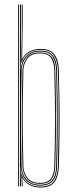

<svg xmlns="http://www.w3.org/2000/svg" viewBox="-20 -820 330 845"><path d="M60 0V-800H64V0ZM68 0V-800H72V-608.5L71.2 -513.5H72.2Q73.8 -551.8 96.6 -574.4Q119.5 -597 157.5 -597Q197 -597 213.5 -574.5Q230 -552 231 -513.8Q233 -444.5 233.8 -375.5Q234.5 -306.5 233.9 -234.8Q233.2 -163 231 -85.2Q230 -45.8 212.8 -24.4Q195.5 -3 157.5 -3Q119.8 -3 96.4 -25Q73 -47 72 -85.2H71L72 0ZM157 -7Q193 -7 209.5 -27.1Q226 -47.2 227 -85.5Q230.5 -202.5 230.2 -305.8Q230 -409 227 -513.5Q226 -546.5 211.6 -569.8Q197.2 -593 157.2 -593Q127.8 -593 110 -580.4Q92.2 -567.8 84 -549.4Q75.8 -531 75.2 -513.5Q73.2 -435 72.6 -366.1Q72 -297.2 72.6 -229.1Q73.2 -161 75 -84.5Q75.5 -67.8 83.6 -49.8Q91.8 -31.8 109.6 -19.4Q127.5 -7 157 -7ZM156.8 -11Q115.2 -11 97.5 -35.2Q79.8 -59.5 79 -85.5Q77 -159.8 76.2 -229.9Q75.5 -300 76.2 -369.9Q77 -439.8 79 -513.5Q79.8 -539 97 -564Q114.2 -589 156.8 -589Q188.8 -589 205.4 -570.9Q222 -552.8 223 -513.5Q225.2 -438.8 225.9 -369.5Q226.5 -300.2 225.9 -230.8Q225.2 -161.2 223 -85.5Q222 -52.2 207.5 -31.6Q193 -11 156.8 -11ZM156.5 -15Q190.5 -15 204.2 -34.4Q218 -53.8 219 -85.8Q222.2 -197.8 222.2 -298.8Q222.2 -399.8 219 -513.5Q218 -545.5 204.4 -565.2Q190.8 -585 156.5 -585Q117 -585 100.4 -561.8Q83.8 -538.5 83 -513.5Q81 -438.2 80.2 -369.1Q79.5 -300 80.2 -230.8Q81 -161.5 83 -85.8Q83.8 -61 100.4 -38Q117 -15 156.5 -15ZM158 5.2Q130.8 5.2 109.4 -6.2Q88 -17.8 78.8 -37.2H77.8L79.5 -4.8L80 0H76L73.2 -57.5H74.2Q79 -32.8 101.5 -15.8Q124 1.2 157.8 1.2Q201 1.2 217.4 -23Q233.8 -47.2 234.8 -84.8Q237 -165.5 237.8 -234Q238.5 -302.5 237.9 -369.9Q237.2 -437.2 234.8 -513.8Q233.8 -549 218.2 -574.9Q202.8 -600.8 158 -600.8Q129 -600.8 106.2 -587.1Q83.5 -573.5 75.2 -543.5H73.5L75.8 -668.5V-800H79.8V-717L77.5 -560.2H78.5Q88 -582.8 110.2 -593.8Q132.5 -604.8 158 -604.8Q202.2 -604.8 220 -579.8Q237.8 -554.8 238.8 -513.8Q241 -437 241.8 -368.8Q242.5 -300.5 241.9 -231.8Q241.2 -163 238.8 -84.8Q237.5 -43.8 219.8 -19.2Q202 5.2 158 5.2Z"/></svg>

Font: Big Shoulders Inline Thin
Style: Regular
Weight: 100
Designer: Patric King
Foundry: XO Type Co
Version: Version 2.002